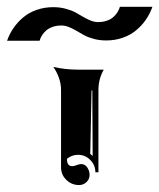

<svg xmlns="http://www.w3.org/2000/svg" viewBox="-73 -669 458 552"><path d="M-52.7 -551.8Q-45.7 -571.8 -33.8 -588.9Q-22 -606 -5.6 -619.5Q10.7 -633.1 32.8 -640.7Q54.9 -648.4 80.1 -648.4Q98.9 -648.4 115.5 -644Q132.1 -639.6 143.8 -633.3Q155.5 -627 166 -620.6Q176.5 -614.3 187.5 -609.9Q198.5 -605.5 209 -605.5Q222.4 -605.5 233.6 -609.3Q244.9 -613 252.3 -619.5Q259.8 -626 264.5 -633.4Q269.3 -640.9 271.7 -649.4H365.2Q358.2 -629.4 346.3 -612.3Q334.5 -595.2 318.1 -581.7Q301.8 -568.1 279.7 -560.4Q257.6 -552.7 232.4 -552.7Q213.6 -552.7 197 -557.1Q180.4 -561.5 168.7 -567.9Q157 -574.2 146.5 -580.6Q136 -586.9 125 -591.3Q114 -595.7 103.5 -595.7Q90.1 -595.7 78.9 -591.9Q67.6 -588.1 60.2 -581.7Q52.7 -575.2 48 -567.7Q43.2 -560.3 40.8 -551.8ZM80.3 -476.6Q115 -468.8 150.1 -468.8H225.3Q210 -442.1 210 -410.2V-173.8H201.2Q201.2 -194.3 186.5 -209.1Q171.9 -223.9 151.4 -223.9Q133.3 -223.9 119.4 -212.2Q119.4 -191.4 134.5 -191.2Q139.6 -191.2 147.3 -194.2Q155 -197.3 160.2 -197.3Q171.6 -197.3 178.1 -187.3Q184.6 -177.2 184.6 -166.3Q184.6 -154.1 175.7 -145.5Q166.7 -137 154.3 -137Q132.8 -137 117.7 -151.9Q102.5 -166.7 102.5 -187.7V-410.2Q102.5 -428 96.3 -445.4Q90.1 -462.9 80.3 -476.6ZM186.5 -226.6 193.4 -220.7 192.4 -409.2 190.2 -408.7Z"/></svg>

Font: AgreloyInT3
Style: Medium
Weight: 400
Designer: gluk
Foundry: gluk
Version: Version 0.27